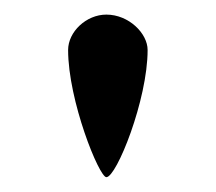

<svg xmlns="http://www.w3.org/2000/svg" viewBox="-20 -717 296 263"><path d="M125.7 -474.3C139.6 -474.3 182.2 -580.2 182.2 -648.5C182.2 -671.3 156.4 -697 125.7 -697C98 -697 73.3 -673.3 73.3 -648.5C73.3 -579.2 115.8 -474.3 125.7 -474.3Z"/></svg>

Font: Biblismive
Style: Regular
Weight: 400
Designer: Susan Drake
Foundry: Susan Drake
Version: Version 1.0; ttfautohint (v1.8.4.7-5d5b)